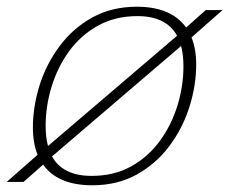

<svg xmlns="http://www.w3.org/2000/svg" viewBox="-38 -542 683 572"><path d="M369.5 -522Q472 -522 516.5 -460L575 -512H625L532.5 -430.5Q546.5 -396.5 546.5 -350.5Q546.5 -287 526.2 -223.2Q506 -159.5 466.5 -106.8Q427 -54 369.2 -22Q311.5 10 237 10Q134.5 10 90.5 -51.5L32 0H-18L74 -81Q60 -115.5 60 -161.5Q60 -225 80.2 -288.8Q100.5 -352.5 140 -405.2Q179.5 -458 237.2 -490Q295 -522 369.5 -522ZM98 -167.5Q98 -133 105 -107L489.5 -435.5Q457.5 -494 371.5 -494Q305 -494 253.8 -465.5Q202.5 -437 168 -389.5Q133.5 -342 115.8 -284Q98 -226 98 -167.5ZM235 -18Q302 -18 353 -46.5Q404 -75 438.5 -122.5Q473 -170 490.8 -228Q508.5 -286 508.5 -344.5Q508.5 -378.5 501.5 -405L117 -76Q149 -18 235 -18Z"/></svg>

Font: Newsreader Caption ExtraLight
Style: Italic
Weight: 275
Italic angle: -17°
Designer: Hugues Gentile
Foundry: Production Type
Version: Version 1.001